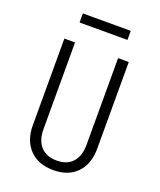

<svg xmlns="http://www.w3.org/2000/svg" viewBox="-164 -1005 928 1115"><g transform="rotate(20 300.0 -447.0)"><path d="M301 10Q207 10 154 -45.5Q101 -101 101 -194V-730H167V-194Q167 -126 201.5 -87.5Q236 -49 301 -49Q365 -49 399 -87.5Q433 -126 433 -194V-730H499V-194Q499 -100 446.5 -45Q394 10 301 10ZM152 -848V-904H448V-848Z"/></g></svg>

Font: JetBrains Mono NL ExtraLight
Style: Regular
Weight: 200
Designer: Philipp Nurullin, Konstantin Bulenkov
Foundry: JetBrains
Version: Version 2.304; ttfautohint (v1.8.4.7-5d5b)